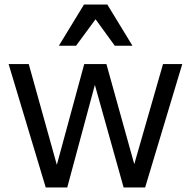

<svg xmlns="http://www.w3.org/2000/svg" viewBox="-20 -828 843 848"><path d="M18 -545H107L231 -100L352 -545H450L573 -103L700 -545H785L621 0H526L399 -453L277 0H182ZM565 -626H487L402 -743L316 -626H240L351 -808H454Z"/></svg>

Font: Application
Style: Regular
Weight: 400
Designer: Wei Huang
Foundry: Wei Huang
Version: Version 0.012